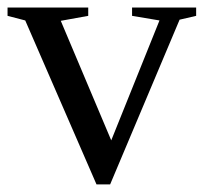

<svg xmlns="http://www.w3.org/2000/svg" viewBox="-20 -479 540 509"><path d="M272 9.8H235.8L46.9 -424.8L0 -437V-459H213.9V-437L141.1 -423.8L274.9 -106.9L402.8 -424.8L330.1 -437V-459H500V-437L456.1 -426.8Z"/></svg>

Font: Times New Roman
Style: Regular
Weight: 400
Designer: Steve Matteson
Foundry: Ascender Corporation
Version: Version 2.00.3